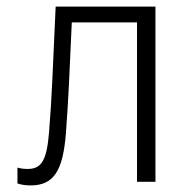

<svg xmlns="http://www.w3.org/2000/svg" viewBox="-20 -552 570 583"><path d="M73 11C143 11 171 -33 180 -146C188 -250 191 -329 198 -484H396V0H452V-532H149C140 -342 138 -261 129 -151C122 -63 105 -39 64 -39C53 -39 44 -40 33 -43V5C44 9 58 11 73 11Z"/></svg>

Font: Noto Sans Mono Condensed Light
Style: Regular
Weight: 300
Width: 3
Designer: Monotype Design Team
Foundry: Monotype Imaging Inc.
Version: Version 2.014